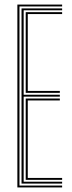

<svg xmlns="http://www.w3.org/2000/svg" viewBox="-20 -820 315 840"><path d="M56 0V-800H251.8V-791.8H65.2V-8.2H251.8V0ZM92.5 -33.2V-389H241.8V-380.5H101.5V-41.5H251.8V-33.2ZM74.2 -16.8V-783.2H251.8V-775H83.5V-405.5H241.8V-397.2H83.5V-25H251.8V-16.8ZM92.5 -413.8V-766.8H251.8V-758.5H101.5V-422.2H241.8V-413.8Z"/></svg>

Font: Big Shoulders Inline Display Thin Light
Style: Regular
Weight: 300
Version: Version 2.002